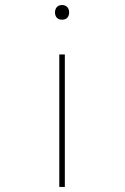

<svg xmlns="http://www.w3.org/2000/svg" viewBox="-20 -741 496 761"><path d="M215 0V-525H237V0ZM226 -663Q212 -663 205 -671Q198 -679 198 -692Q198 -704 205 -712.5Q212 -721 226 -721Q239 -721 246.5 -713Q254 -705 254 -692Q254 -679 247 -671Q240 -663 226 -663Z"/></svg>

Font: Lexend Zetta Thin
Style: Regular
Weight: 250
Version: Version 1.007